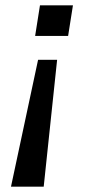

<svg xmlns="http://www.w3.org/2000/svg" viewBox="-20 -516 340 716"><path d="M21 180 122 -293H193L143 180ZM111 -382 129 -496H252L234 -382Z"/></svg>

Font: Nunito Sans 7pt Expanded
Style: Italic
Weight: 400
Width: 7
Italic angle: -9°
Designer: Vernon Adams
Foundry: Vernon Adams
Version: Version 3.101;gftools[0.9.27]